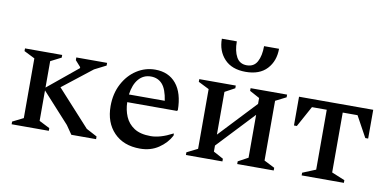

<svg xmlns="http://www.w3.org/2000/svg" viewBox="-69 -911 2279 1124"><g transform="rotate(10 1070.5 -348.5)"><path d="M399 0 363 -52 202 -229V-48L265 -16V0H44V-16L108 -48V-403L44 -435V-451H265V-435L202 -403V-246L381 -393V-399L349 -435V-451H532V-435L463 -400L288 -263L482 -50L546 -16V0Z M808 10Q710 10 653 -49Q596 -108 596 -206Q596 -280 626.5 -338Q657 -396 707.5 -428.5Q758 -461 817 -461Q897 -461 942 -406.5Q987 -352 988 -250L983 -245H688Q689 -199 705.5 -160Q722 -121 758.5 -97Q795 -73 857 -73Q914 -73 986 -111H989V-99Q965 -53 918 -21.5Q871 10 808 10ZM799 -417Q755 -417 726.5 -384Q698 -351 690 -291H903Q893 -359 867 -388Q841 -417 799 -417Z M1144 -403 1080 -435V-451H1297V-435L1238 -403V-149L1444 -368V-403L1385 -435V-451H1602V-435L1539 -403V-48L1602 -16V0H1385V-16L1444 -48V-303L1238 -84V-48L1297 -16V0H1080V-16L1144 -48ZM1169 -707H1258Q1258 -650 1277.5 -614.5Q1297 -579 1339 -579Q1382 -579 1401 -614.5Q1420 -650 1420 -707H1509Q1509 -634 1465.5 -587Q1422 -540 1339 -540Q1257 -540 1213 -587Q1169 -634 1169 -707Z M1673 -280V-451H2114V-280H2097L2029 -404H1941V-48L2019 -16V0H1768V-16L1846 -48V-404H1758L1690 -280Z"/></g></svg>

Font: Spectral Medium
Style: Regular
Weight: 500
Designer: Jean-Baptiste Levee
Foundry: Production Type
Version: Version 2.001